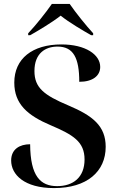

<svg xmlns="http://www.w3.org/2000/svg" viewBox="-20 -951 610 981"><path d="M124 -781V-771H134C175 -794 247 -837 290 -871C332 -837 405 -794 446 -771H456V-781C419 -821 367 -886 336 -931H245C214 -886 162 -821 124 -781ZM256 10C424 10 520 -74 520 -201C520 -308 453 -360 330 -412C204 -465 156 -503 156 -588C156 -679 212 -713 274 -713C355 -713 385 -655 385 -533C454 -533 492 -564 492 -609C492 -672 417 -724 294 -724C145 -724 53 -651 53 -529C53 -419 121 -361 239 -311C354 -262 412 -227 412 -136C412 -45 354 0 272 0C187 0 135 -50 134 -214C81 -214 37 -189 37 -131C37 -59 104 10 256 10Z"/></svg>

Font: Noto Serif Display SemiBold
Style: Regular
Weight: 600
Designer: Monotype Design Team
Foundry: Monotype Imaging Inc.
Version: Version 2.009